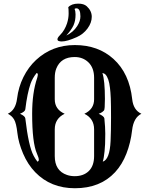

<svg xmlns="http://www.w3.org/2000/svg" viewBox="-20 -1006 809 1041"><path d="M22.5 -389.2Q64.9 -409.2 72.5 -471.4Q80.1 -533.7 106.9 -587.9Q133.8 -642.1 175.3 -680.7Q262.7 -761.7 385.7 -761.7Q512.2 -761.7 595.2 -686.5Q681.6 -608.4 696.8 -467.8Q703.1 -409.2 746.6 -389.2Q704.1 -368.2 696.3 -300.3Q688.5 -232.4 665.5 -173.3Q642.6 -114.3 604 -72.3Q523.4 14.6 386.2 14.6Q254.9 14.6 170.9 -72.3Q130.4 -114.3 105.2 -173.3Q80.1 -232.4 74.2 -285.2Q68.4 -337.9 56.4 -358.2Q44.4 -378.4 22.5 -389.2ZM330.6 -389.2Q276.9 -363.3 276.9 -304.7V-159.7Q276.9 -80.1 342.8 -57.6Q362.3 -50.8 385.3 -50.8Q408.2 -50.8 427.5 -57.6Q446.8 -64.5 460.9 -78.1Q490.2 -106.4 490.2 -159.7V-304.7Q490.2 -363.3 437.5 -389.2Q490.2 -413.6 490.2 -467.8V-584.5Q490.2 -638.7 458.5 -668.9Q428.7 -696.8 384.8 -696.8Q310.1 -696.8 285.2 -634.3Q276.9 -613.3 276.9 -584.5V-467.8Q276.9 -412.6 330.6 -389.2ZM535.2 -610.4Q548.8 -569.3 548.8 -469.2Q548.8 -412.6 543.9 -407.2Q539.1 -401.9 534.2 -398.4Q525.4 -392.6 515.1 -389.2Q544.4 -376 545.9 -363.8Q550.8 -315.9 550.8 -281Q550.8 -246.1 549.8 -224.9Q548.8 -203.6 546.9 -185.5Q543 -147 537.1 -129.4Q575.2 -141.1 579.6 -242.2Q582 -298.8 582 -368.4Q582 -438 580.6 -472.9Q579.1 -507.8 576.2 -530.3Q570.3 -582 551.8 -602.1Q546.4 -607.9 535.2 -610.4ZM183.1 -129.4Q190.4 -132.3 190.4 -139.6Q190.4 -150.4 180.2 -173.3Q154.3 -232.4 154.3 -389.2Q154.3 -503.4 181.6 -583.5Q185.1 -595.7 185.1 -602.1Q185.1 -608.4 178.7 -610.4Q155.8 -581.5 146 -553.2Q127.9 -501.5 117.2 -413.1Q115.7 -400.4 88.4 -389.2Q115.7 -377 117.2 -364.3Q134.8 -212.9 162.1 -162.1Q171.4 -144 183.1 -129.4ZM350.1 -966.8Q367.7 -986.3 404.3 -986.3Q434.6 -986.3 450.2 -972.2Q477.5 -947.3 477.5 -915Q477.5 -882.8 454.6 -851.6Q431.6 -820.3 396 -804.7Q343.8 -781.2 314.9 -781.2Q305.2 -781.2 298.3 -783.7Q291.5 -786.1 291.5 -793Q291.5 -801.8 305.2 -815.4Q318.8 -829.1 328.4 -845.7Q337.9 -862.3 343.3 -878.9Q352.1 -906.7 352.1 -932.6Q352.1 -958.5 350.1 -966.8ZM384.3 -957.5Q389.6 -945.8 389.6 -928Q389.6 -910.2 387 -896Q384.3 -881.8 378.4 -868.2Q366.2 -842.3 339.4 -813.5Q377 -831.1 398.4 -864.3Q416 -891.6 416 -917Q416 -960.9 394 -960.9Q387.7 -960.9 384.3 -957.5Z"/></svg>

Font: Rye
Style: Regular
Weight: 400
Designer: Nicole Fally
Foundry: Nicole Fally
Version: Version 1.001